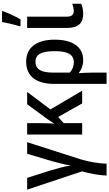

<svg xmlns="http://www.w3.org/2000/svg" viewBox="390 -1218 1068 1888"><g transform="rotate(-90 924.0 -274.0)"><path d="M470 -541H356L284 -300C266 -237 248 -163 242 -120H239C233 -167 212 -243 194 -304L119 -541H3L183 -1C161 72 142 184 142 240H259C259 168 277 64 302 -17Z M964 -541H843L697 -342C684 -323 669 -301 655 -279H652C655 -313 657 -357 657 -402V-541H545V0H657V-182L718 -236L851 0H976L792 -312Z M1478 -271C1478 -455 1394 -551 1263 -551C1117 -551 1043 -451 1043 -275V240H1154V101C1154 52 1151 -2 1148 -31H1154C1185 -6 1227 10 1276 10C1409 10 1478 -96 1478 -271ZM1260 -459C1334 -459 1365 -401 1365 -271C1365 -141 1332 -82 1255 -82C1217 -82 1180 -96 1154 -123V-285C1154 -405 1188 -459 1260 -459Z M1611 -606H1677C1709 -660 1740 -729 1758 -777V-788H1651C1645 -748 1624 -658 1611 -620ZM1704 -541H1593V-153C1593 -31 1646 10 1733 10C1771 10 1807 2 1831 -10V-98C1812 -90 1784 -83 1759 -83C1722 -83 1704 -105 1704 -154Z"/></g></svg>

Font: Noto Sans UI SemiCondensed Medium
Style: Regular
Weight: 500
Width: 4
Designer: Monotype Design Team
Foundry: Monotype Imaging Inc.
Version: Version 1.901